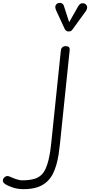

<svg xmlns="http://www.w3.org/2000/svg" viewBox="-299 -865 632 1348"><path d="M-134.5 463Q-175.5 463 -210.5 451.2Q-245.5 439.5 -265.5 425.5Q-273 419.5 -276.5 412.8Q-280 406 -278.8 398.2Q-277.5 390.5 -271 383Q-264 375.5 -257 373Q-250 370.5 -243.2 371.2Q-236.5 372 -231 374.5Q-214.5 382.5 -189 391.8Q-163.5 401 -141 401Q-100.5 401 -65.2 392.8Q-30 384.5 -7 361.5Q11 343.5 23 315.5Q35 287.5 42.2 256Q49.5 224.5 53.8 195.5Q58 166.5 60 146.5L128.5 -513Q129.5 -524 138.2 -532.5Q147 -541 162.5 -541Q176.5 -541 184.2 -534.5Q192 -528 190 -511L122 144.5Q118.5 180 112.8 217.2Q107 254.5 97.2 290Q87.5 325.5 72 355.8Q56.5 386 33.5 408Q5 435.5 -35.5 449.2Q-76 463 -134.5 463ZM178.5 -644Q174 -644 166.8 -648.8Q159.5 -653.5 155.5 -661.5L96 -790Q85.5 -813 91.2 -826Q97 -839 108.5 -842.5Q123.5 -847.5 135 -841.5Q146.5 -835.5 150.5 -821L186.5 -709L249.5 -820Q262.5 -841.5 277.5 -842.2Q292.5 -843 302 -835.5Q313.5 -825 313 -812.2Q312.5 -799.5 304 -787.5L211 -659.5Q202.5 -647 194.2 -645.5Q186 -644 178.5 -644Z"/></svg>

Font: Edu NSW ACT Hand Pre
Style: Regular
Weight: 400
Designer: Tina and Corey Anderson, Eben Sorkin, Mirko Velimirovic
Foundry: Sorkin Type Co.
Version: Version 2.000